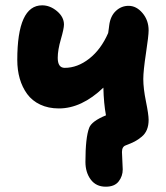

<svg xmlns="http://www.w3.org/2000/svg" viewBox="-20 -519 625 721"><path d="M201.2 -111.8Q161.6 -111.8 131.1 -126.2Q100.6 -140.6 82 -166Q63.5 -191.4 54.2 -223.6Q44.9 -255.9 44.9 -293.9Q44.9 -499 138.2 -499Q168 -499 194.1 -477.1Q220.2 -455.1 220.2 -426.8Q220.2 -411.6 208.5 -371.3Q196.8 -331.1 196.8 -301.8Q196.8 -264.2 223.1 -264.2Q271 -264.2 315.2 -298.8Q359.4 -333.5 386.2 -395Q387.2 -402.3 388.7 -412.6Q390.1 -422.9 390.1 -423.8Q394.5 -458.5 415 -477.8Q435.5 -497.1 462.9 -497.1Q492.2 -497.1 515.1 -470Q538.1 -442.9 538.1 -404.8Q538.1 -384.8 528.1 -318.8Q518.1 -252.9 518.1 -222.2Q518.1 -187 528.1 -137.9Q538.1 -88.9 538.1 -68.8Q538.1 -47.9 531.7 -32.2Q525.4 -16.6 512.2 -5.6Q499 5.4 486.1 12.2Q473.1 19 452.1 26.9Q438 31.7 438 51.8Q438 62.5 439.5 85.9Q440.9 109.4 440.9 117.2Q440.9 142.6 425.5 162.4Q410.2 182.1 377 182.1Q340.8 182.1 320.8 155.3Q300.8 128.4 300.8 88.9Q300.8 -2.4 314.9 -39.1Q324.2 -64 377.9 -85.9Q369.6 -130.4 368.2 -189.9Q286.6 -111.8 201.2 -111.8Z"/></svg>

Font: Shantell Sans Bouncy
Style: Bold
Weight: 700
Designer: Stephen Nixon, Anya Danilova, Shantell Martin
Foundry: Arrow Type
Version: Version 1.006;[9816181b4]